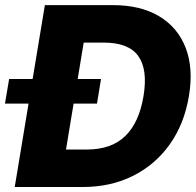

<svg xmlns="http://www.w3.org/2000/svg" viewBox="-56 -748 783 768"><path d="M275.4 0H2.9L123.5 -727.5H395.5Q506.3 -727.5 580.8 -682.9Q655.3 -638.2 686.8 -556.4Q718.3 -474.6 699.7 -363.8Q681.2 -252.4 623.3 -170.9Q565.4 -89.4 476.3 -44.7Q387.2 0 275.4 0ZM208 -149.9H291Q389.6 -149.9 445.1 -203.9Q500.5 -257.8 518.1 -363.8Q535.6 -470.2 497.1 -523.9Q458.5 -577.6 359.4 -577.6H278.8ZM-36.1 -333.5 -19.5 -432.1H348.1L332 -333.5Z"/></svg>

Font: Inter Display Extra Bold
Style: Italic
Weight: 800
Italic angle: -9.39999°
Designer: Rasmus Andersson
Foundry: rsms
Version: Version 4.000;git-4fc901f